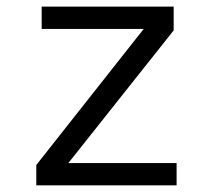

<svg xmlns="http://www.w3.org/2000/svg" viewBox="-20 -556 640 576"><path d="M509.8 0H88.9V-61L411.1 -469.2H105V-536.1H501V-464.8L185.1 -66.9H509.8Z"/></svg>

Font: Apple Sans Adjectives
Style: Regular
Weight: 400
Monospace: yes
Foundry: Apple Sans Adjectives
Version: Version 0.01